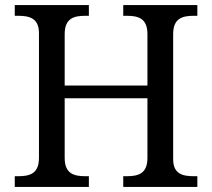

<svg xmlns="http://www.w3.org/2000/svg" viewBox="-20 -734 833 754"><path d="M38 0H329V-42H316C271 -42 234 -51 234 -114V-348H559V-114C559 -51 522 -42 477 -42H464V0H755V-42H742C698 -42 660 -50 660 -109V-600C660 -663 697 -672 742 -672H755V-714H464V-672H477C522 -672 559 -663 559 -600V-398H234V-600C234 -663 271 -672 316 -672H329V-714H38V-672H51C95 -672 133 -663 133 -604V-114C133 -51 96 -42 51 -42H38Z"/></svg>

Font: Noto Serif Balinese
Style: Regular
Weight: 400
Designer: Monotype Design Team
Foundry: Monotype Imaging Inc.
Version: Version 2.005